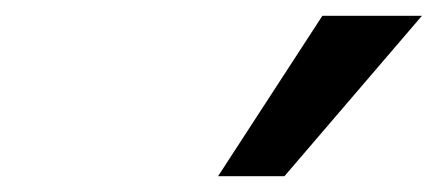

<svg xmlns="http://www.w3.org/2000/svg" viewBox="-20 -777 554 243"><path d="M256 -554 388 -757H514L340 -554Z"/></svg>

Font: Mulish ExtraLight
Style: Italic
Weight: 200
Italic angle: -9°
Designer: Vernon Adams
Foundry: Vernon Adams
Version: Version 3.603